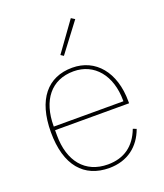

<svg xmlns="http://www.w3.org/2000/svg" viewBox="-140 -845 813 951"><g transform="rotate(-20 266.5 -369.5)"><path d="M365 -739 346 -751 235 -597 250 -587ZM272 12C369 12 435 -41 465 -124L447 -131C416 -49 357 -7 272 -7C152 -7 83 -93 83 -229V-256H473V-266C473 -421 390 -518 268 -518C138 -518 60 -426 60 -253C60 -78 140 12 272 12ZM268 -499C377 -499 450 -412 450 -279V-275H83V-277C83 -413 150 -499 268 -499Z"/></g></svg>

Font: IBM Plex Thai Looped Thin
Style: Regular
Weight: 100
Designer: Mike Abbink, Paul van der Laan, Pieter van Rosmalen, Ben Mitchell, Mark Frömberg
Foundry: Bold Monday
Version: Version 1.0